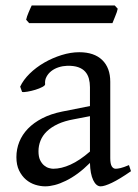

<svg xmlns="http://www.w3.org/2000/svg" viewBox="-20 -657 499 692"><path d="M171.9 -48.8Q201.2 -48.8 234.1 -63.7Q267.1 -78.6 304.2 -110.8V-238.3L246.1 -227.1Q212.9 -221.2 188.7 -210Q164.6 -198.7 148.9 -183.6Q133.3 -168.5 126 -150.1Q118.7 -131.8 118.7 -111.8Q118.7 -92.3 124.5 -80.1Q130.4 -67.9 138.9 -60.8Q147.5 -53.7 156.5 -51.3Q165.5 -48.8 171.9 -48.8ZM452.1 -40Q410.6 -11.2 383.5 1.7Q356.4 14.6 342.8 14.6Q326.7 14.6 315.9 -7.8Q305.2 -30.3 304.2 -69.8Q282.2 -47.9 260.3 -31.7Q238.3 -15.6 217.3 -5.4Q196.3 4.9 177.5 9.8Q158.7 14.6 143.1 14.6Q125.5 14.6 106.9 8.8Q88.4 2.9 73.5 -9.8Q58.6 -22.5 48.8 -42.5Q39.1 -62.5 39.1 -90.8Q39.1 -119.6 49.6 -145.8Q60.1 -171.9 80.8 -193.4Q101.6 -214.8 132.3 -230.7Q163.1 -246.6 204.1 -254.9L304.2 -274.9V-342.8Q304.2 -359.4 300.3 -373.8Q296.4 -388.2 287.1 -398.7Q277.8 -409.2 262 -414.8Q246.1 -420.4 222.2 -419.9Q206.5 -419.4 191.4 -414.6Q176.3 -409.7 165 -400.9Q153.8 -392.1 147.5 -380.1Q141.1 -368.2 142.6 -353.5Q143.1 -349.1 132.6 -343.5Q122.1 -337.9 107.7 -333.5Q93.3 -329.1 79.3 -326.7Q65.4 -324.2 59.6 -325.7L52.7 -344.7Q64 -369.1 86.9 -391.6Q109.9 -414.1 139.4 -431.2Q168.9 -448.2 201.9 -458.5Q234.9 -468.8 265.6 -468.8Q319.3 -468.8 348.4 -440.7Q377.4 -412.6 377.4 -362.3V-86.9Q377.4 -66.4 382.8 -57.6Q388.2 -48.8 397 -48.8Q403.8 -48.8 414.6 -51.3Q425.3 -53.7 444.8 -62ZM404.3 -625.5Q403.3 -620.1 400.9 -613Q398.4 -606 395.5 -598.9Q392.6 -591.8 389.9 -585Q387.2 -578.1 385.3 -573.7H85L74.2 -585.9Q75.2 -591.3 77.6 -598.1Q80.1 -605 83 -612.1Q85.9 -619.1 88.9 -625.7Q91.8 -632.3 94.2 -637.2H393.6Z"/></svg>

Font: Akkhara
Style: Regular
Weight: 400
Designer: J. Victor Gaultney
Version: Version 1.00 June 13, 2006, initial release